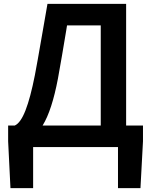

<svg xmlns="http://www.w3.org/2000/svg" viewBox="-20 -759 779 991"><path d="M151 212H34L22 -30V-111H718V-30L705 212H589V0H151ZM500 -628H326L322 -603Q300 -469 279 -353Q248 -190 201 -113Q154 -36 82 -30L56 -111Q86 -124 111.5 -189Q137 -254 160 -371Q169 -416 201 -601L225 -739H631V-44H500Z"/></svg>

Font: Merged Yaku Han JP SemiBold
Style: Regular
Weight: 600
Designer: Ryoko NISHIZUKA 西塚涼子 (kana, bopomofo & ideographs); Paul D. Hunt (Latin, Greek & Cyrillic); Sandoll Communications 산돌커뮤니
Foundry: Adobe
Version: Version 2.004